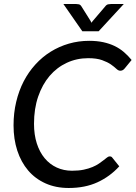

<svg xmlns="http://www.w3.org/2000/svg" viewBox="-20 -929 676 957"><path d="M47.5 0ZM339 -78Q372 -78 397 -83.2Q422 -88.5 441 -96.5Q460 -104.5 473.5 -113.8Q487 -123 497 -131Q507 -139 513.8 -144.2Q520.5 -149.5 526.5 -149.5Q531.5 -149.5 534.8 -147.8Q538 -146 539.5 -143.5L574.5 -100Q528 -49 466 -20.5Q404 8 322.5 8Q258 8 206.8 -15Q155.5 -38 120.2 -79.5Q85 -121 66.2 -178.2Q47.5 -235.5 47.5 -304Q47.5 -366 60.8 -421.5Q74 -477 98.2 -523.8Q122.5 -570.5 156.8 -608Q191 -645.5 233 -671.5Q275 -697.5 323.2 -711.5Q371.5 -725.5 424.5 -725.5Q463 -725.5 494.2 -718.8Q525.5 -712 551 -699.8Q576.5 -687.5 597.2 -669.8Q618 -652 636 -630L602 -588.5Q598 -583.5 592.8 -580Q587.5 -576.5 579 -576.5Q570 -576.5 559.8 -586.2Q549.5 -596 532.8 -607.8Q516 -619.5 489 -629.2Q462 -639 419.5 -639Q362.5 -639 313 -616Q263.5 -593 227.2 -550.5Q191 -508 170.2 -447.5Q149.5 -387 149.5 -312Q149.5 -257.5 163.5 -214Q177.5 -170.5 202.8 -140.2Q228 -110 262.8 -94Q297.5 -78 339 -78ZM296 -909H359.5Q365 -909 372.8 -907.5Q380.5 -906 386 -897L431.5 -824.5L436 -815.5Q437.5 -818 439 -820Q440.5 -822 442.5 -824.5L504 -896.5Q511 -906 519.2 -907.5Q527.5 -909 533.5 -909H597L471.5 -773H390.5Z"/></svg>

Font: Lato Medium
Style: Italic
Weight: 500
Italic angle: -7°
Designer: Lukasz Dziedzic
Foundry: tyPoland Lukasz Dziedzic
Version: Version 2.006; 2014-01-15